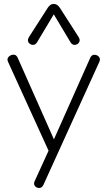

<svg xmlns="http://www.w3.org/2000/svg" viewBox="-20 -774 547 978"><path d="M201 168Q194 183 180.5 183.5Q167 184 158.5 174Q150 164 156 150L250 -56L255 -65L439 -478Q446 -495 460.5 -495Q475 -495 484 -484.5Q493 -474 486 -459ZM232 4 21 -459Q14 -474 24 -484.5Q34 -495 48.5 -495.5Q63 -496 70 -480L265 -41ZM169 -559Q160 -544 146 -545.5Q132 -547 125 -558.5Q118 -570 128 -586L223 -734Q229 -743 236.5 -748.5Q244 -754 254 -754Q272 -754 285 -734L380 -586Q390 -570 383 -558.5Q376 -547 362 -545.5Q348 -544 339 -559L254 -701Z"/></svg>

Font: Nunito VF Beta Light
Style: Regular
Weight: 300
Designer: Vernon Adams
Foundry: newtypography
Version: Version 3.001